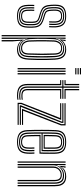

<svg xmlns="http://www.w3.org/2000/svg" viewBox="664 -1498 1033 2402"><g transform="rotate(90 1181.0 -296.5)"><path d="M179.1 7.4Q107.7 7.4 75.2 -22.7Q42.6 -52.8 40.1 -122.9Q39.3 -144.8 39.3 -166Q39.2 -187.2 40.4 -208H55.5Q54.3 -188.5 54.4 -166.6Q54.5 -144.8 55.2 -123.5Q57.5 -59.1 86.8 -32.2Q116.2 -5.2 179.1 -5.2Q248.6 -5.2 278.6 -32.6Q308.5 -59.9 310.4 -121.1Q311 -136 311.2 -144.8Q311.3 -153.6 311.2 -162.6Q311 -171.5 311 -186.2Q311 -246.7 286.2 -273.8Q261.3 -301 213.1 -315.3L167.3 -329Q145.1 -335.6 130.6 -343.8Q116.1 -352.1 108.7 -369.6Q101.3 -387.1 99.8 -421.2Q99.2 -439 98.8 -449.3Q98.4 -459.5 98.8 -475.1Q100.3 -516.1 118.8 -536.4Q137.3 -556.7 182.2 -556.7Q221.2 -556.7 240.4 -537.7Q259.7 -518.7 262 -473.9Q262.4 -464.5 262.3 -441Q262.2 -417.6 260.7 -394.7H245.8Q247.1 -417.2 247.2 -440.8Q247.3 -464.5 246.9 -473.4Q244.7 -510 229.2 -527.1Q213.7 -544.1 182.2 -544.1Q148.3 -544.1 131.7 -528Q115.1 -511.9 114 -474.9Q113.5 -458.6 113.9 -447.9Q114.2 -437.3 115 -421.4Q116.5 -391.8 122.2 -376.9Q128 -361.9 140 -355Q152 -348 171.6 -342L216.8 -328.4Q251.4 -318.1 275.8 -302.1Q300.3 -286.2 313.2 -258.8Q326.2 -231.4 326.2 -186.2Q326.2 -171.2 326.3 -162.3Q326.4 -153.3 326.3 -144.5Q326.2 -135.7 325.6 -120.9Q323.4 -54.7 291 -23.6Q258.5 7.4 179.1 7.4ZM179.1 -17.8Q124 -17.8 98.2 -42Q72.5 -66.2 70.3 -124.2Q69.6 -144.9 69.5 -166.6Q69.4 -188.2 70.4 -208H85.5Q84.5 -188.3 84.7 -167.2Q84.8 -146.1 85.5 -124.8Q87.1 -72.9 109.7 -51.8Q132.3 -30.7 179.1 -30.7Q230.7 -30.7 254.5 -51.4Q278.4 -72.2 280.1 -121.9Q280.8 -139.9 280.7 -153.9Q280.5 -167.8 280.5 -186.2Q280.5 -237.1 261.2 -257.9Q241.8 -278.7 205.4 -289.4L158.9 -303.1Q130.4 -311.5 111.2 -322.6Q91.9 -333.6 81.7 -356.1Q71.4 -378.6 69.3 -420.9Q68.6 -436.8 68.4 -450Q68.2 -463.2 68.3 -475.6Q68.5 -532.9 96 -557.5Q123.5 -582.2 182.2 -582.2Q239.6 -582.2 264.2 -556.1Q288.9 -530.1 292 -476.1Q292.9 -462.6 292.6 -438.4Q292.3 -414.2 290.6 -394.7H275.7Q277 -414 277.3 -439.8Q277.5 -465.6 277.1 -474.2Q274.5 -525.5 251.8 -547.4Q229.1 -569.3 182.2 -569.3Q130.3 -569.3 107.6 -547.1Q85 -524.8 83.7 -476.2Q83.2 -458.4 83.6 -447.7Q84 -437 84.7 -421Q86.2 -382.9 94.8 -362.9Q103.4 -342.9 120.3 -333.3Q137.2 -323.7 163 -315.9L209.1 -302.3Q252.5 -289.5 274.2 -265.4Q295.9 -241.3 295.9 -186.2Q295.9 -170.9 296 -156.3Q296.1 -141.6 295.2 -121.5Q293.3 -66.7 266.9 -42.3Q240.5 -17.8 179.1 -17.8ZM179.1 -43.3Q139.9 -43.3 120.9 -61.7Q101.9 -80.1 100.6 -125.3Q99.9 -148 99.7 -167.3Q99.6 -186.7 100.6 -208H115.5Q114.5 -186.6 114.7 -167.9Q115 -149.2 115.7 -125.7Q117 -88.3 131.7 -72.1Q146.5 -55.9 179.1 -55.9Q215 -55.9 231.5 -71Q248.1 -86.1 249.6 -122.4Q250.7 -144.5 250.5 -155.2Q250.3 -165.9 250.2 -186.2Q250.2 -224.2 237.6 -239.8Q225.1 -255.5 197.8 -263.5L150.4 -277.5Q113.1 -288.6 89.1 -303.6Q65.1 -318.5 53.1 -345.7Q41.1 -372.8 39 -420.6Q38.1 -440.8 38 -452Q37.9 -463.2 38 -477.3Q38 -548.8 73.5 -578.1Q109 -607.4 182.2 -607.4Q253.2 -607.4 285.5 -577.1Q317.7 -546.8 322.1 -477.2Q322.9 -465.6 322.7 -440.5Q322.4 -415.5 320.5 -394.7H305.7Q307.5 -416.6 307.7 -441Q307.8 -465.3 307 -476.7Q303.5 -538.9 274.7 -566.9Q246 -594.8 182.2 -594.8Q113.7 -594.8 83.5 -566.6Q53.2 -538.3 53.2 -475.8Q53 -463.7 53.1 -451.3Q53.2 -438.9 54.2 -420.8Q56.7 -375.2 68 -350.5Q79.3 -325.8 100.7 -313.1Q122.2 -300.3 154.7 -290.6L201.7 -276.6Q234.8 -266.7 250.1 -248.1Q265.4 -229.4 265.4 -186.2Q265.4 -171.5 265.5 -162.7Q265.6 -153.9 265.5 -145.1Q265.4 -136.4 264.7 -121.5Q263.2 -81.3 244.1 -62.3Q225 -43.3 179.1 -43.3Z M481 200V46.3L475.7 -73.1H479.3Q494.2 -42.6 524.1 -24Q553.9 -5.5 592.9 -5.5Q647.8 -5.5 677.2 -33.9Q706.5 -62.4 710.4 -135.1Q713 -187 714.2 -241.8Q715.3 -296.6 714.6 -352.5Q713.8 -408.4 710.8 -463.8Q706.8 -535.3 679 -565.1Q651.2 -594.8 594.5 -594.8Q557.3 -594.8 525.7 -577Q494.1 -559.2 476.2 -527.1H472.5L478.5 -600H494L493.7 -594L485.2 -557.6H488.6Q505.3 -580.5 534.2 -593.9Q563.1 -607.4 597.8 -607.4Q661 -607.4 691.4 -574.7Q721.8 -542 726.4 -465.2Q729.4 -409.4 730.3 -355.8Q731.1 -302.1 730.1 -247.5Q729.1 -192.9 726 -134.3Q722 -56.3 690.6 -24.4Q659.2 7.4 598.4 7.4Q566.7 7.4 538.6 -4.9Q510.6 -17.2 492.4 -43.1H488.6L497.5 65.4V200ZM418.3 200V-600H434.2V200ZM450 200V-600H465.8L461.2 -477.1L465 -477Q472.7 -526.3 508.4 -554.3Q544.2 -582.3 591.8 -582.3Q644.4 -582.3 667.9 -554.1Q691.3 -526 695 -463.8Q697.8 -411.4 698.8 -359.1Q699.7 -306.9 698.7 -251.7Q697.7 -196.5 694.6 -135.4Q691.6 -74.8 666.6 -46.8Q641.6 -18.9 587.7 -18.2Q539.8 -17.7 507.9 -47.4Q476 -77.1 466.8 -121.9H463.3L465.8 26.4V200ZM583.7 -31Q631.4 -31 653.8 -55.2Q676.3 -79.4 678.8 -135.1Q682.6 -223 682.7 -301.1Q682.9 -379.3 679.4 -463.1Q676.6 -523.7 653.5 -546.7Q630.3 -569.7 585.7 -569.7Q553.3 -569.7 527.5 -555.3Q501.8 -540.9 486.3 -514.9Q470.8 -488.8 469.2 -453.7Q467.3 -412.3 466 -357.8Q464.7 -303.2 465.2 -247.6Q465.7 -192 468.8 -147.3Q471.1 -117.4 484.7 -90.8Q498.3 -64.2 523.2 -47.6Q548 -31 583.7 -31ZM582 -43Q536.1 -43 511.3 -72.9Q486.5 -102.7 484.3 -147.3Q482.3 -191.5 481.7 -244.9Q481.1 -298.4 481.9 -352.7Q482.6 -407.1 484.3 -453.6Q486.1 -495.8 509.5 -526.3Q533 -556.7 581.4 -556.7Q621.7 -556.7 641.5 -535.9Q661.4 -515.1 663.6 -463.2Q665.7 -413 666.4 -361.4Q667.1 -309.8 666.4 -254.2Q665.6 -198.6 663.2 -135.9Q661.3 -87.1 642.3 -65.1Q623.3 -43 582 -43ZM581.8 -55.9Q614.2 -55.9 629.8 -74.7Q645.5 -93.4 647.4 -136.2Q650.9 -224.2 651 -303.4Q651.1 -382.6 647.7 -463Q645.9 -507.8 629.9 -525.9Q613.9 -544.1 581.2 -544.1Q540.9 -544.1 521.4 -517.1Q501.9 -490.2 500.1 -452.7Q498.6 -416 497.7 -362.9Q496.9 -309.7 497.4 -252.7Q497.9 -195.6 500.1 -147.4Q502 -108 523.3 -82Q544.6 -55.9 581.8 -55.9Z M830.8 -778.5V-792.9H910V-778.5ZM830.8 -720.9V-735.3H910V-720.9ZM830.8 -749.7V-764.1H910V-749.7ZM894.2 0V-600H910V0ZM830.8 0V-600H846.7V0ZM862.5 0V-600H878.3V0Z M1175.4 -19.6Q1114.4 -19.6 1087.8 -43.9Q1061.2 -68.2 1061.2 -124.3V-559.1H982.1V-572.7H1061.2V-770H1077.1V-572.7H1215.8V-559.1H1077.1V-124.3Q1077.1 -75.5 1099.9 -54.3Q1122.6 -33.1 1175.4 -33.1Q1187.9 -33.1 1200.8 -34.2Q1213.8 -35.2 1227.4 -37.1V-23.9Q1216.1 -21.7 1203.1 -20.7Q1190 -19.6 1175.4 -19.6ZM1175.4 7.4Q1097.4 7.4 1063.5 -23.2Q1029.5 -53.8 1029.5 -124.3V-531.8H982.1V-545.4H1045.4V-124.3Q1045.4 -60.9 1075.5 -33.5Q1105.6 -6.1 1175.4 -6.1Q1189.5 -6.1 1202.5 -7.3Q1215.6 -8.5 1227.4 -10.7V2.7Q1207 7.4 1175.4 7.4ZM1175.4 -46.9Q1131.1 -46.9 1112 -64.8Q1092.9 -82.8 1092.9 -124.3V-545.4H1215.8V-531.8H1108.7V-124.3Q1108.7 -89.9 1124.3 -75.2Q1139.9 -60.4 1175.4 -60.4Q1187.2 -60.4 1200.5 -61.1Q1213.7 -61.7 1227.4 -64V-50.8Q1215.2 -48.9 1202.1 -47.9Q1189.1 -46.9 1175.4 -46.9ZM982.1 -586.4V-600H1029.5V-770H1045.4V-586.4ZM1092.9 -586.4V-770H1108.7V-600H1215.8V-586.4Z M1340.9 -54.6 1532.2 -545.2V-586.4H1270.5V-600H1548.1V-542.3L1365 -68.2H1541.6V-54.6ZM1265.9 0V-48.7L1455.8 -531.8H1270.5V-545.4H1480.3L1281.7 -45.2V-13.6H1541.6V0ZM1297.5 -27.3V-41.7L1500.6 -549.9V-559.1H1270.5V-572.7H1516.4V-548.3L1316.7 -40.9H1541.6V-27.3Z M1757.5 7.4Q1683.2 7.4 1646.4 -21.5Q1609.7 -50.5 1606.9 -121.9Q1605.2 -166.1 1604.4 -212.3Q1603.7 -258.4 1603.7 -304.5Q1603.7 -350.5 1604.6 -394.2Q1605.4 -438 1606.9 -477Q1610.2 -549 1646.6 -578.2Q1683 -607.4 1756.8 -607.4Q1831.2 -607.4 1865.4 -577.9Q1899.7 -548.3 1902.9 -478.5Q1903.4 -471 1903.6 -448.5Q1903.9 -426.1 1904 -395.6Q1904.1 -365 1903.7 -332.7Q1903.2 -300.5 1901.7 -273.4H1683.1Q1683.4 -246.9 1683.6 -222.7Q1683.9 -198.5 1684.5 -175Q1685.1 -151.6 1685.8 -126.9Q1687.2 -88.9 1703.8 -72.4Q1720.5 -55.9 1757.5 -55.9Q1789 -55.9 1805.4 -71.4Q1821.8 -86.8 1823.8 -126.1Q1824.7 -143.7 1824.5 -167.5Q1824.3 -191.3 1823.1 -209.8H1838.9Q1840.2 -188.2 1840.2 -164.4Q1840.3 -140.5 1839.6 -125.5Q1837.4 -81.5 1818.1 -62.4Q1798.9 -43.3 1757.5 -43.3Q1712.1 -43.3 1691.9 -62.8Q1671.7 -82.2 1670 -126.2Q1669 -153.6 1668.4 -181.1Q1667.8 -208.6 1667.5 -235.2Q1667.3 -261.9 1667 -286.5H1886.4Q1887.6 -313.4 1888 -343.5Q1888.3 -373.6 1888.2 -401.4Q1888 -429.1 1887.8 -449.7Q1887.5 -470.2 1887.1 -477.8Q1884.4 -540.6 1854 -567.7Q1823.7 -594.8 1756.8 -594.8Q1690.8 -594.8 1658 -568Q1625.2 -541.3 1622.5 -474.7Q1621.1 -440.3 1620.3 -397.2Q1619.6 -354 1619.5 -307Q1619.5 -260 1620.3 -213.3Q1621 -166.6 1622.5 -124.7Q1625 -61.3 1656 -33.2Q1687 -5.2 1757.5 -5.2Q1822.9 -5.2 1853.4 -32.4Q1883.9 -59.6 1887.1 -123.7Q1887.6 -134.2 1887.7 -149.5Q1887.9 -164.8 1887.5 -180.8Q1887.2 -196.9 1886.2 -209.8H1902Q1903.5 -190.4 1903.6 -164.8Q1903.7 -139.1 1902.9 -122.9Q1899.5 -53.2 1865.6 -22.9Q1831.8 7.4 1757.5 7.4ZM1757.5 -17.8Q1698.9 -17.8 1669.8 -41.5Q1640.7 -65.3 1638.3 -124.5Q1637 -161.3 1636.3 -205.5Q1635.6 -249.8 1635.5 -296.8Q1635.4 -343.9 1636.1 -389.3Q1636.9 -434.8 1638.3 -473.8Q1640.8 -533.8 1669.5 -558Q1698.2 -582.2 1756.8 -582.2Q1815.3 -582.2 1842 -557.8Q1868.6 -533.5 1871.2 -477.5Q1871.7 -468.2 1872.1 -440Q1872.5 -411.7 1872.4 -374.3Q1872.2 -336.9 1870.9 -299.6H1651.2Q1651.2 -255.4 1651.9 -209.5Q1652.7 -163.6 1654.1 -125.6Q1656.2 -73.5 1681 -52.1Q1705.8 -30.7 1757.5 -30.7Q1806.5 -30.7 1829.7 -52.2Q1852.8 -73.7 1855.4 -124.8Q1856.2 -140.3 1856.1 -165.2Q1856 -190.1 1854.7 -209.8H1870.6Q1871.8 -189.4 1871.9 -164.8Q1872 -140.2 1871.2 -124.3Q1868.4 -67.3 1842 -42.6Q1815.6 -17.8 1757.5 -17.8ZM1651.2 -312.6H1855.5Q1856.4 -345.8 1856.5 -379.5Q1856.6 -413.1 1856.3 -439.5Q1855.9 -465.9 1855.4 -476.6Q1853.3 -526.1 1830.4 -547.7Q1807.4 -569.3 1756.8 -569.3Q1704.4 -569.3 1680.4 -547.2Q1656.5 -525 1654.1 -473.1Q1652.7 -436.4 1652.1 -394.4Q1651.5 -352.3 1651.2 -312.6ZM1667.3 -325.7Q1667.4 -344.4 1667.6 -369.3Q1667.9 -394.3 1668.5 -421.1Q1669.1 -447.9 1670 -472.2Q1671.8 -517.8 1692.1 -537.3Q1712.5 -556.7 1756.8 -556.7Q1799.2 -556.7 1818.5 -538Q1837.8 -519.3 1839.6 -476.1Q1840.1 -465.6 1840.4 -441.5Q1840.7 -417.3 1840.7 -386.8Q1840.6 -356.2 1839.7 -325.7ZM1683.2 -338.7H1824.1Q1824.7 -368.8 1824.7 -396.8Q1824.7 -424.8 1824.5 -445.8Q1824.2 -466.7 1823.8 -475Q1822.3 -510.3 1807.5 -527.2Q1792.8 -544.1 1756.8 -544.1Q1719.6 -544.1 1703.4 -526.7Q1687.2 -509.4 1685.8 -471.6Q1685.1 -448.3 1684.5 -426.2Q1684 -404.1 1683.7 -382.5Q1683.5 -360.9 1683.2 -338.7Z M2293.8 0V-464.8Q2293.8 -486.9 2290 -509.7Q2286.2 -532.4 2274.8 -551.6Q2263.4 -570.8 2241.1 -582.5Q2218.7 -594.2 2181.7 -594.2Q2138.2 -594.2 2106.6 -575.5Q2075.1 -556.8 2057 -524.6H2053.3L2061.3 -600H2077.1L2077.2 -591.8L2067.2 -554.8H2070.7Q2091.8 -582.5 2120.7 -595.1Q2149.6 -607.7 2185.9 -607.7Q2218.5 -607.7 2240.6 -599.2Q2262.7 -590.7 2276.4 -576.1Q2290.1 -561.5 2297.3 -543.2Q2304.5 -525 2307 -505.3Q2309.4 -485.6 2309.4 -466.9V0ZM1999.1 0V-600H2014.9V0ZM2062.4 0V-450Q2062.4 -477.4 2075.8 -500.8Q2089.2 -524.2 2113.3 -538.5Q2137.5 -552.8 2169.5 -552.8Q2194.5 -552.8 2209.8 -544.8Q2225.1 -536.8 2233.1 -523.5Q2241 -510.2 2243.8 -493.8Q2246.6 -477.4 2246.6 -460.5V0H2230.8V-459.8Q2230.8 -480.7 2226.2 -498.8Q2221.7 -516.9 2208.1 -528.1Q2194.5 -539.4 2167.6 -539.4Q2142.5 -539.4 2122.4 -527.8Q2102.3 -516.2 2090.6 -496.2Q2079 -476.3 2078.9 -451.1L2078.3 0ZM2030.8 0V-600H2046.6L2043.2 -488.2H2047Q2061.8 -531.4 2095.5 -556.1Q2129.2 -580.8 2177.4 -580.5Q2234.1 -580.2 2256.1 -549.5Q2278 -518.8 2278 -464V0H2262.2V-462.6Q2262.2 -513.2 2242.4 -540.2Q2222.7 -567.2 2173 -567.2Q2134.3 -567.2 2106.1 -550.1Q2077.8 -533 2062.4 -506.1Q2047 -479.1 2047 -449.2V0Z"/></g></svg>

Font: Big Shoulders Inline Text Thin
Style: Regular
Weight: 100
Designer: Patric King
Foundry: XO Type Co
Version: Version 2.002